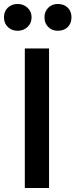

<svg xmlns="http://www.w3.org/2000/svg" viewBox="-53 -947 380 967"><path d="M194 -703H72V0H194ZM-33 -860Q-33 -830 -13.5 -811Q6 -792 36 -792Q65 -792 85.5 -811Q106 -830 106 -860Q106 -889 85.5 -908Q65 -927 36 -927Q6 -927 -13.5 -908.5Q-33 -890 -33 -860ZM171 -860Q171 -830 190 -811Q209 -792 238 -792Q269 -792 288 -810.5Q307 -829 307 -860Q307 -890 288 -908.5Q269 -927 238 -927Q209 -927 190 -908Q171 -889 171 -860Z"/></svg>

Font: Geom Medium
Style: Bold
Weight: 500
Version: Version 1.102